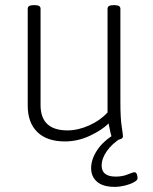

<svg xmlns="http://www.w3.org/2000/svg" viewBox="-20 -545 597 748"><path d="M233 6Q163 6 125.5 -30.5Q88 -67 88 -134V-511Q88 -525 111 -525H116Q138 -525 138 -511V-136Q138 -37 243 -37Q284 -37 327.5 -56.5Q371 -76 399 -107V-511Q399 -525 422 -525H426Q449 -525 449 -511V-150Q449 -85 454 -53Q459 -21 459 -14Q459 -7 451 -3.5Q443 0 433 0Q420 0 415.5 -11Q411 -22 403 -64Q377 -38 330 -16Q283 6 233 6ZM427 183Q381 183 358 163Q335 143 335 110Q335 76 358.5 40Q382 4 431 -25L453 -8Q416 15 396 44Q376 73 376 100Q376 143 431 143Q457 143 477.5 134.5Q498 126 504 126Q510 126 513 133.5Q516 141 516 150Q516 157 501.5 165Q487 173 466.5 178Q446 183 427 183Z"/></svg>

Font: Asap ExtraLight
Style: Regular
Weight: 200
Designer: Pablo Cosgaya
Foundry: Omnibus-Type
Version: Version 3.001; ttfautohint (v1.8.4.7-5d5b)